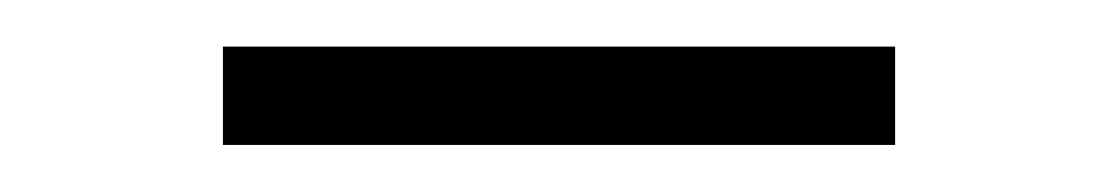

<svg xmlns="http://www.w3.org/2000/svg" viewBox="-20 -350 477 82"><path d="M362.3 -330.1V-288.1H75.2V-330.1Z"/></svg>

Font: Inter 17pt ExtraLight
Style: Regular
Weight: 250
Version: Version 4.001;git-66647c0bb